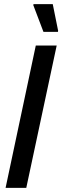

<svg xmlns="http://www.w3.org/2000/svg" viewBox="-20 -908 301 928"><path d="M7 0 153 -688H254L107 0ZM190 -754 141 -883 142 -888H235L261 -759L260 -754Z"/></svg>

Font: Saira Condensed Medium
Style: Italic
Weight: 500
Width: 3
Italic angle: -12°
Designer: Hector Gatti with collaboration of the Omnibus-Type team
Foundry: Omnibus-Type
Version: Version 1.101